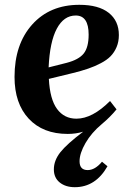

<svg xmlns="http://www.w3.org/2000/svg" viewBox="-20 -548 555 806"><path d="M41 -225.1Q41 -362.3 115.2 -445.1Q189.5 -527.8 313 -527.8Q394 -527.8 436.5 -494.1Q479 -460.4 479 -400.9Q479 -373 469.5 -350.6Q460 -328.1 444.3 -312Q428.7 -295.9 402.8 -282.5Q377 -269 349.9 -259.8Q322.8 -250.5 285.2 -241.2L185.1 -216.8Q189.5 -131.3 219.5 -90.6Q249.5 -49.8 300.8 -49.8Q367.7 -49.8 441.9 -124L469.2 -88.9Q442.4 -56.2 407.2 -26.9Q363.8 9.3 338.9 52.5Q314 95.7 314 128.9Q314 166 348.1 166Q378.9 166 408.2 130.9L431.2 149.9Q381.3 237.8 293.9 237.8Q255.4 237.8 230.7 218Q206.1 198.2 206.1 163.1Q206.1 125.5 233.6 90.8Q261.2 56.2 329.1 4.9Q298.8 14.2 264.2 14.2Q160.2 14.2 100.6 -49.8Q41 -113.8 41 -225.1ZM184.1 -265.1 259.8 -284.2Q310.5 -297.4 331.3 -323.2Q352.1 -349.1 352.1 -402.8Q352.1 -482.9 297.9 -482.9Q248 -482.9 218.5 -427.7Q189 -372.6 184.1 -265.1Z"/></svg>

Font: Literata SemiBold
Style: Italic
Weight: 650
Italic angle: -2.39999°
Designer: Latin by Veronika Burian and Jose Scaglione. Greek by Irene Vlachou. Cyrillic by Vera Evstafieva
Foundry: TypeTogether
Version: Version 3.021